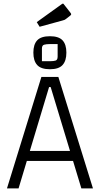

<svg xmlns="http://www.w3.org/2000/svg" viewBox="-20 -1056 560 1076"><path d="M19 0 212 -625H307L501 0H436L264 -568H255L84 0ZM102 -154V-210H420V-154ZM260 -668Q210 -668 188.5 -691.5Q167 -715 167 -761Q167 -807 188.5 -830Q210 -853 260 -853Q309 -853 330.5 -830Q352 -807 352 -761Q352 -715 330.5 -691.5Q309 -668 260 -668ZM215 -713H261Q280 -713 291.5 -716.5Q303 -720 303 -739V-809H260Q240 -809 227.5 -805.5Q215 -802 215 -784ZM202 -906 186 -932 325 -1032Q331 -1036 332 -1036Q335 -1036 337 -1033L373 -987Q379 -979 379 -977Q379 -972 373 -968L350 -950Q346 -947 342.5 -945Q339 -943 330 -941Z"/></svg>

Font: Changa ExtraLight
Style: Regular
Weight: 250
Designer: Eduardo Rodriguez Tunni
Foundry: Eduardo Rodriguez Tunni
Version: Version 3.002; ttfautohint (v1.8.2)